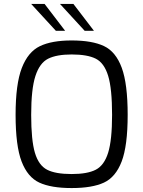

<svg xmlns="http://www.w3.org/2000/svg" viewBox="-20 -947 726 973"><path d="M59 -365Q59 -521 90.5 -602.5Q122 -684 182 -713Q242 -742 343 -742Q447 -742 507 -713.5Q567 -685 597 -603.5Q627 -522 627 -365Q627 -208 596.5 -128.5Q566 -49 506.5 -21.5Q447 6 343 6Q239 6 179.5 -21.5Q120 -49 89.5 -128.5Q59 -208 59 -365ZM548 -365Q548 -498 528 -563Q508 -628 465.5 -649.5Q423 -671 343 -671Q267 -671 224 -649.5Q181 -628 159.5 -562Q138 -496 138 -365Q138 -236 157 -172.5Q176 -109 218.5 -87Q261 -65 343 -65Q423 -65 465.5 -87Q508 -109 528 -173Q548 -237 548 -365ZM138 -927H206L310 -791H263ZM284 -927H352L456 -791H409Z"/></svg>

Font: Exo
Style: Regular
Weight: 400
Designer: Natanael Gama
Foundry: Natanael Gama
Version: Version 1.500; ttfautohint (v1.6)